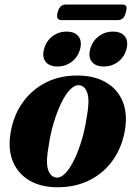

<svg xmlns="http://www.w3.org/2000/svg" viewBox="-20 -794 580 826"><path d="M315.5 -469Q386 -468.5 435.2 -440Q484.5 -411.5 506.8 -359.8Q529 -308 518 -237.5Q506.5 -164.5 467.8 -108Q429 -51.5 367.2 -19.8Q305.5 12 225.5 11.5Q157 11.5 108 -16.8Q59 -45 36.5 -96.8Q14 -148.5 25 -219Q36.5 -294 75.8 -350.5Q115 -407 176.5 -438.5Q238 -470 315.5 -469ZM223 -30Q242.5 -28.5 262.5 -50Q282.5 -71.5 300.2 -108.8Q318 -146 331.8 -192.2Q345.5 -238.5 352.5 -286.5Q366 -356.5 356.8 -390.2Q347.5 -424 321 -427.5Q301 -429 280.8 -407.8Q260.5 -386.5 242.8 -349.2Q225 -312 211 -265.5Q197 -219 190 -170Q176.5 -99.5 186.2 -66.2Q196 -33 223 -30ZM227 -508Q192 -508 176.2 -528.5Q160.5 -549 169.5 -582.5Q178.5 -617 205 -637.5Q231.5 -658 266.5 -658Q302 -658 317.8 -637.5Q333.5 -617 324.5 -582.5Q315.5 -549 289 -528.5Q262.5 -508 227 -508ZM426 -508Q391 -508 375 -528.5Q359 -549 368 -582.5Q377 -616.5 403.8 -637.2Q430.5 -658 465.5 -658Q501.5 -658 517.2 -637.5Q533 -617 524 -582.5Q515 -549 488.5 -528.5Q462 -508 426 -508ZM228 -741Q236.5 -774.5 263 -774.5H505.5Q518.5 -774.5 522.8 -767.5Q527 -760.5 521.5 -741.5Q517 -723 508.5 -715.2Q500 -707.5 487 -707.5H244.5Q219 -707.5 228 -741Z"/></svg>

Font: Fraunces 72pt S000
Style: Bold Italic
Weight: 700
Italic angle: -16°
Version: Version 1.000; ttfautohint (v1.8.3)